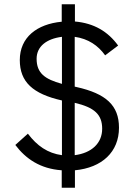

<svg xmlns="http://www.w3.org/2000/svg" viewBox="-20 -800 638 902"><path d="M332 82V0C459 -12 539 -86 539 -200C539 -305 478 -360 340 -391L331 -393V-627C395 -618 441 -586 474 -540L535 -586C487 -652 422 -691 332 -699V-780H270V-698C154 -687 73 -625 73 -518C73 -415 134 -359 271 -328V-71C204 -80 154 -115 111 -172L52 -119C101 -54 169 -7 270 0V82ZM460 -195C460 -127 410 -81 331 -71V-317C424 -295 460 -262 460 -195ZM152 -524C152 -582 199 -618 271 -627V-406C191 -428 152 -456 152 -524Z"/></svg>

Font: IBM Plex Thai Looped
Style: Regular
Weight: 400
Designer: Mike Abbink, Paul van der Laan, Pieter van Rosmalen, Ben Mitchell, Mark Frömberg
Foundry: Bold Monday
Version: Version 1.0